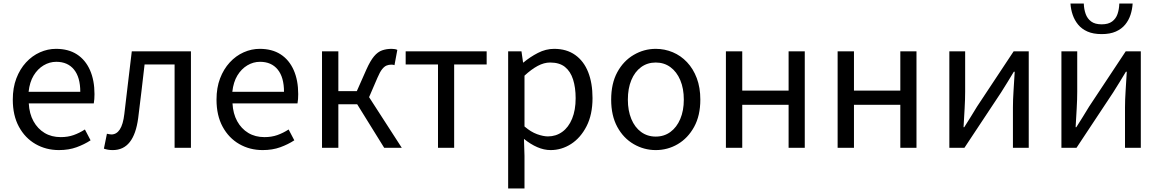

<svg xmlns="http://www.w3.org/2000/svg" viewBox="-20 -832 6535 1081"><path d="M312 13Q239 13 180 -21Q121 -55 86.5 -118.5Q52 -182 52 -271Q52 -338 72 -390.5Q92 -443 126.5 -480.5Q161 -518 205 -537.5Q249 -557 295 -557Q365 -557 413 -526Q461 -495 486.5 -437.5Q512 -380 512 -302Q512 -287 511 -274Q510 -261 508 -250H142Q145 -192 168.5 -149.5Q192 -107 231 -83.5Q270 -60 322 -60Q362 -60 394.5 -71.5Q427 -83 458 -103L490 -42Q455 -19 411 -3Q367 13 312 13ZM141 -315H432Q432 -397 396.5 -440.5Q361 -484 297 -484Q259 -484 225.5 -464Q192 -444 169.5 -407Q147 -370 141 -315Z M615 13Q600 13 588.5 11Q577 9 565 5L582 -79Q588 -78 594 -76.5Q600 -75 607 -75Q636 -75 654.5 -103Q673 -131 680 -190Q691 -279 701 -367.5Q711 -456 722 -543H1055V0H963V-469H794Q785 -393 776.5 -318.5Q768 -244 758 -167Q746 -77 710.5 -32Q675 13 615 13Z M1459 13Q1386 13 1327 -21Q1268 -55 1233.5 -118.5Q1199 -182 1199 -271Q1199 -338 1219 -390.5Q1239 -443 1273.5 -480.5Q1308 -518 1352 -537.5Q1396 -557 1442 -557Q1512 -557 1560 -526Q1608 -495 1633.5 -437.5Q1659 -380 1659 -302Q1659 -287 1658 -274Q1657 -261 1655 -250H1289Q1292 -192 1315.5 -149.5Q1339 -107 1378 -83.5Q1417 -60 1469 -60Q1509 -60 1541.5 -71.5Q1574 -83 1605 -103L1637 -42Q1602 -19 1558 -3Q1514 13 1459 13ZM1288 -315H1579Q1579 -397 1543.5 -440.5Q1508 -484 1444 -484Q1406 -484 1372.5 -464Q1339 -444 1316.5 -407Q1294 -370 1288 -315Z M1793 0V-543H1885V-319H1989L2043 -441Q2065 -490 2086 -515Q2107 -540 2131.5 -548.5Q2156 -557 2185 -557Q2194 -557 2203 -555.5Q2212 -554 2217 -551L2201 -465Q2197 -467 2193 -467.5Q2189 -468 2183 -468Q2169 -468 2156.5 -463Q2144 -458 2131.5 -442.5Q2119 -427 2105 -394L2058 -285L2242 0H2143L1991 -245H1885V0Z M2446 0V-469H2264V-543H2720V-469H2537V0Z M2841 229V-543H2916L2925 -480H2927Q2964 -511 3008.5 -534Q3053 -557 3100 -557Q3170 -557 3218.5 -522.5Q3267 -488 3291.5 -426Q3316 -364 3316 -280Q3316 -187 3282.5 -121.5Q3249 -56 3195.5 -21.5Q3142 13 3080 13Q3043 13 3005 -3.5Q2967 -20 2930 -50L2933 45V229ZM3065 -64Q3110 -64 3145.5 -89.5Q3181 -115 3201 -163.5Q3221 -212 3221 -279Q3221 -339 3206.5 -384.5Q3192 -430 3161 -455Q3130 -480 3077 -480Q3043 -480 3007.5 -461Q2972 -442 2933 -406V-120Q2969 -89 3004 -76.5Q3039 -64 3065 -64Z M3672 13Q3606 13 3548 -20.5Q3490 -54 3455.5 -117.5Q3421 -181 3421 -271Q3421 -362 3455.5 -425.5Q3490 -489 3548 -523Q3606 -557 3672 -557Q3722 -557 3767.5 -538Q3813 -519 3848 -482Q3883 -445 3903 -392Q3923 -339 3923 -271Q3923 -181 3888 -117.5Q3853 -54 3796 -20.5Q3739 13 3672 13ZM3672 -63Q3719 -63 3754.5 -89Q3790 -115 3810 -162Q3830 -209 3830 -271Q3830 -334 3810 -381Q3790 -428 3754.5 -454Q3719 -480 3672 -480Q3625 -480 3589.5 -454Q3554 -428 3534.5 -381Q3515 -334 3515 -271Q3515 -209 3534.5 -162Q3554 -115 3589.5 -89Q3625 -63 3672 -63Z M4067 0V-543H4159V-322H4420V-543H4511V0H4420V-242H4159V0Z M4696 0V-543H4788V-322H5049V-543H5140V0H5049V-242H4788V0Z M5325 0V-543H5414V-316Q5414 -273 5411 -220.5Q5408 -168 5405 -116H5409Q5425 -141 5445.5 -174Q5466 -207 5481 -232L5687 -543H5772V0H5683V-227Q5683 -270 5686.5 -322.5Q5690 -375 5693 -428H5688Q5673 -403 5652.5 -369.5Q5632 -336 5616 -311L5410 0Z M5956 0V-543H6045V-316Q6045 -273 6042 -220.5Q6039 -168 6036 -116H6040Q6056 -141 6076.5 -174Q6097 -207 6112 -232L6318 -543H6403V0H6314V-227Q6314 -270 6317.5 -322.5Q6321 -375 6324 -428H6319Q6304 -403 6283.5 -369.5Q6263 -336 6247 -311L6041 0ZM6183 -640Q6135 -640 6102.5 -654.5Q6070 -669 6050 -693.5Q6030 -718 6019.5 -748.5Q6009 -779 6007 -812H6082Q6083 -780 6092.5 -753.5Q6102 -727 6123.5 -711Q6145 -695 6183 -695Q6220 -695 6241.5 -711Q6263 -727 6272 -753.5Q6281 -780 6282 -812H6357Q6355 -779 6345 -748.5Q6335 -718 6315 -693.5Q6295 -669 6262.5 -654.5Q6230 -640 6183 -640Z"/></svg>

Font: Noto Sans HK
Style: Regular
Weight: 400
Designer: Ryoko NISHIZUKA 西塚涼子 (kana, bopomofo & ideographs); Paul D. Hunt (Latin, Greek & Cyrillic); Sandoll Communications 산돌커뮤니
Foundry: Adobe
Version: Version 2.004-H2;hotconv 1.0.118;makeotfexe 2.5.65603